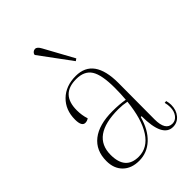

<svg xmlns="http://www.w3.org/2000/svg" viewBox="-199 -737 834 834"><g transform="rotate(-45 218.0 -320.0)"><path d="M263 -489 156 -634Q156 -641 162 -646.5Q168 -652 176 -652Q188 -652 199 -631L273 -496ZM152 12Q105 12 77.5 -15Q50 -42 50 -88Q50 -153 94.5 -188Q139 -223 222 -223Q264 -223 298 -217Q301 -250 301 -287Q301 -367 280 -400Q259 -433 209 -433Q115 -433 115 -335Q115 -304 124 -277Q114 -270 103 -270Q81 -270 81 -312Q81 -371 118.5 -407.5Q156 -444 217 -444Q327 -444 327 -291L326 -68Q326 0 368 0Q387 0 399.5 -16.5Q412 -33 412 -58Q412 -72 408 -88L418 -89Q422 -74 422 -62Q422 -30 404.5 -9Q387 12 360 12Q296 12 296 -118H291Q274 -56 237.5 -22Q201 12 152 12ZM82 -94Q82 -2 163 -2Q218 -2 252.5 -55Q287 -108 297 -206Q272 -211 246 -211Q82 -211 82 -94Z"/></g></svg>

Font: Arapey Thin-Display
Style: Regular
Weight: 100
Designer: Eduardo Rodriguez Tunni
Foundry: Eduardo Rodriguez Tunni
Version: Version 4.000